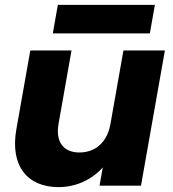

<svg xmlns="http://www.w3.org/2000/svg" viewBox="-20 -766 714 792"><path d="M660.2 -557.9H489.2L390.6 0H561.6ZM275 -557.9H105L47.4 -232.3C21 -82.5 92.3 5.9 221.8 5.9C316.2 5.9 396.1 -47.8 432.2 -116.3L435.7 -255.1C422.4 -178.9 373.2 -137 307.7 -137C243.2 -137 208.2 -178.9 221.5 -255.1ZM197.8 -628.1H598.1L618.9 -745.9H218.6Z"/></svg>

Font: Poppins Devanagari Thin
Style: Italic
Weight: 100
Italic angle: -10°
Designer: Ninad Kale (Devanagari), Jonny Pinhorn (Latin)
Foundry: Indian Type Foundry
Version: 4.005